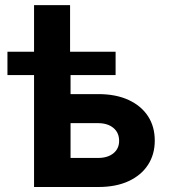

<svg xmlns="http://www.w3.org/2000/svg" viewBox="-20 -748 677 768"><path d="M9.8 -447.8V-541H442.4V-447.8ZM116.2 -541V-727.5H260.3V-541ZM211.4 -371.6H373Q443.8 -371.6 494.4 -348.1Q544.9 -324.7 572 -283.2Q599.1 -241.7 599.1 -185.5Q599.1 -130.4 572 -88.6Q544.9 -46.9 494.4 -23.4Q443.8 0 373 0H116.2V-541H262.2V-116.2H372.1Q410.6 -116.2 433.6 -134.8Q456.5 -153.3 456.5 -184.6Q456.5 -217.3 433.6 -236.3Q410.6 -255.4 372.1 -255.4H211.4Z"/></svg>

Font: Inter 17pt
Style: Bold
Weight: 700
Version: Version 4.001;git-66647c0bb